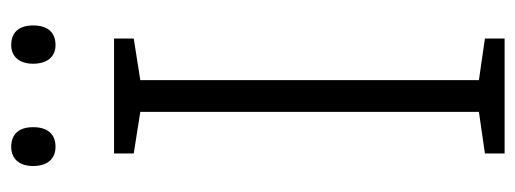

<svg xmlns="http://www.w3.org/2000/svg" viewBox="-316 -720 942 351"><g transform="rotate(-90 155.5 -544.0)"><path d="M28 -955C28 -929 41 -914 63 -914C87 -914 99 -929 99 -955C99 -980 87 -995 63 -995C41 -995 28 -980 28 -955ZM215 -955C215 -929 228 -914 249 -914C273 -914 285 -929 285 -955C285 -980 273 -995 249 -995C228 -995 215 -980 215 -955ZM261 -93V-129L185 -140V-759L261 -771V-807H51V-771L127 -759V-140L51 -129V-93Z"/></g></svg>

Font: Noto Sans Telugu UI Light
Style: Regular
Weight: 300
Designer: Jelle Bosma - Monotype Design Team
Foundry: Monotype Imaging Inc.
Version: Version 2.005